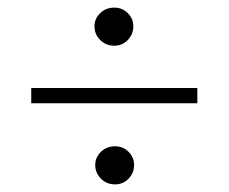

<svg xmlns="http://www.w3.org/2000/svg" viewBox="-20 -535 600 504"><path d="M62 -264V-304H498V-264ZM282 -51Q260 -51 245 -66Q230 -81 230 -102Q230 -122 245 -136.5Q260 -151 282 -151Q303 -151 317.5 -136.5Q332 -122 332 -102Q332 -81 317.5 -66Q303 -51 282 -51ZM280 -415Q258 -415 243 -430Q228 -445 228 -466Q228 -486 243 -500.5Q258 -515 280 -515Q301 -515 315.5 -500.5Q330 -486 330 -466Q330 -445 315.5 -430Q301 -415 280 -415Z"/></svg>

Font: Baskervville SC
Style: Regular
Weight: 400
Designer: Alexis Faudot, Rémi Forte, Morgane Pierson, Rafael Ribas, Tanguy Vanlaeys, Rosalie Wagner, Thomas Huot-Marchand
Foundry: ANRT
Version: Version 1.100